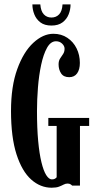

<svg xmlns="http://www.w3.org/2000/svg" viewBox="-20 -868 456 898"><path d="M221.5 10Q169 10 126 -28.2Q83 -66.5 57.2 -146.2Q31.5 -226 31.5 -349Q31.5 -464.5 60.8 -545Q90 -625.5 135.8 -667.8Q181.5 -710 229.5 -710Q267 -710 295 -691.2Q323 -672.5 338.2 -641.8Q353.5 -611 353.5 -573.5Q353.5 -543 340.8 -525Q328 -507 303.5 -507Q277.5 -507 265.8 -524.8Q254 -542.5 254 -567Q254 -583.5 261 -594.2Q268 -605 275 -615.2Q282 -625.5 282 -640.5Q282 -653 270.5 -664Q259 -675 242 -675Q217 -675 200 -644.5Q183 -614 172.5 -564.8Q162 -515.5 157.5 -458.5Q153 -401.5 153 -349Q153 -269 158.5 -209.2Q164 -149.5 173.8 -109.2Q183.5 -69 196.2 -49Q209 -29 222.5 -29Q231.5 -29 236.8 -32Q242 -35 245 -39V-279H206V-316.5H397V-279H354V0H317Q316.5 -1.5 310.8 -5.5Q305 -9.5 296 -9.5Q286.5 -9.5 277.8 -4.8Q269 0 256 5Q243 10 221.5 10ZM220.5 -748.5Q188.5 -748.5 169 -763.2Q149.5 -778 140.5 -800.8Q131.5 -823.5 131.5 -847.5H168.5Q171 -815.5 185 -800.8Q199 -786 220.5 -786Q242.5 -786 256.5 -800.8Q270.5 -815.5 272.5 -847.5H310Q310 -823.5 301 -800.8Q292 -778 272.2 -763.2Q252.5 -748.5 220.5 -748.5Z"/></svg>

Font: Imbue Thin 10pt
Style: Bold
Weight: 700
Version: Version 1.102